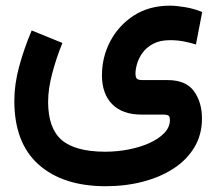

<svg xmlns="http://www.w3.org/2000/svg" viewBox="-20 -410 761 674"><path d="M199.1 -259.2 91.2 -303.1Q64.3 -239.4 47.3 -176.7Q30.3 -114 30.3 -56.2Q30.3 92 115.7 167.8Q201.2 243.7 351.1 243.7Q421.4 243.7 482.6 227.5Q543.8 211.4 590.3 180.9Q636.8 150.3 662.9 106.2Q689 62.2 689 5.9Q689 -50.6 661.1 -89.6Q633.2 -128.7 568.4 -128.9H480.5Q464.9 -128.9 460.3 -134Q455.6 -139.1 455.6 -152.3Q455.6 -167.1 461.4 -186.9Q467.2 -206.6 480.9 -225.3Q494.5 -244 518.2 -256.5Q541.8 -269 577.1 -269Q601.3 -269 624 -264.8Q646.8 -260.6 667.8 -253.8L689.8 -367.8Q662.3 -379.3 630.6 -384.7Q598.9 -390.1 577.1 -390.1Q503 -390.1 449.5 -355.3Q396 -320.4 366.9 -264.8Q337.9 -209.2 337.9 -146Q337.9 -80.2 374.1 -44Q410.4 -7.8 475.6 -7.8H549.8Q567.5 -7.8 571.9 -3.9Q576.4 0 576.4 11.3Q576.4 36.5 556.7 57Q537.1 77.5 504.2 92.3Q471.3 107 430.9 114.8Q390.4 122.6 348.6 122.6Q242.8 122.1 195.8 80.8Q148.9 39.6 148.9 -52.7Q148.9 -97.5 163.2 -151.9Q177.5 -206.2 199.1 -259.2Z"/></svg>

Font: Vazir Variable Regular
Style: Regular
Weight: 400
Designer: Saber Rastikerdar
Foundry: Saber Rastikerdar
Version: Version 30.1.0